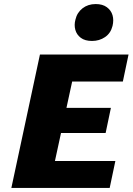

<svg xmlns="http://www.w3.org/2000/svg" viewBox="-20 -927 654 947"><path d="M521 0H36L177 -658H614L586 -525H336L251 -133H549ZM153 -271 180 -395H527L501 -271ZM434 -725Q399 -725 378.5 -740.5Q358 -756 351.5 -780Q345 -804 352 -830Q360 -865 387 -886Q414 -907 452 -907Q486 -907 507 -891.5Q528 -876 535 -852Q542 -828 535 -799Q526 -763 498 -744Q470 -725 434 -725Z"/></svg>

Font: Ysabeau Black
Style: Italic
Weight: 900
Italic angle: -12°
Version: Version 2.000;gftools[0.9.27.dev2+g8671c4b]